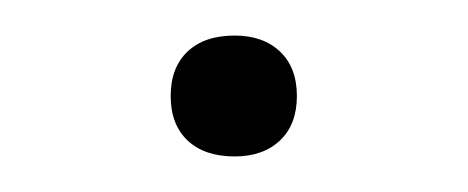

<svg xmlns="http://www.w3.org/2000/svg" viewBox="-20 -79 263 108"><path d="M76 -25Q76 -41 85.5 -50Q95 -59 112 -59Q128 -59 137.5 -50Q147 -41 147 -25Q147 -9 137.5 0Q128 9 112 9Q95 9 85.5 0Q76 -9 76 -25Z"/></svg>

Font: Taviraj Thin
Style: Regular
Weight: 250
Designer: Katatrad Team
Foundry: CadsonDemak
Version: Version 1.001